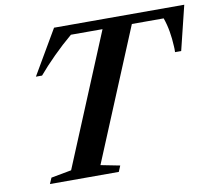

<svg xmlns="http://www.w3.org/2000/svg" viewBox="-82 -858 1071 954"><g transform="rotate(-10 453.0 -381.0)"><path d="M94.5 0 107.5 -30 210 -49 485.5 -712.5H326Q277 -671.5 230.8 -625.2Q184.5 -579 149.5 -537.5H118.5L249.5 -761.5H906.5L851.5 -537.5H820.5Q821 -545.5 820.8 -553.8Q820.5 -562 820 -569Q818.5 -605 812.2 -642Q806 -679 794 -712.5H633.5L358 -49L454.5 -30L442 0Z"/></g></svg>

Font: Libre Caslon Text SemiBold Italic
Style: Regular
Weight: 600
Italic angle: -22.583°
Designer: Pablo Impallari, Rodrigo Fuenzalida, Katja Schimmel
Foundry: Pablo Impallari, Rodrigo Fuenzalida
Version: Version 2.000